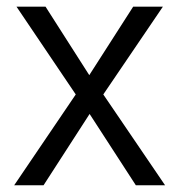

<svg xmlns="http://www.w3.org/2000/svg" viewBox="-20 -548 532 568"><path d="M114.7 -528.3 244.1 -325.7 374 -528.3H461.9L285.6 -268.6L468.3 0H381.8L245.1 -210.9L108.9 0H22L204.1 -268.6L28.8 -528.3Z"/></svg>

Font: Vazirmatn RD Light
Style: Regular
Weight: 300
Designer: Saber Rastikerdar
Foundry: Saber Rastikerdar
Version: Version 32.102